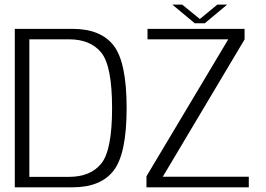

<svg xmlns="http://www.w3.org/2000/svg" viewBox="-20 -798 1134 818"><path d="M43 0H289.5Q409.5 0 464.5 -71.8Q519.5 -143.5 519.5 -337.5Q519.5 -532 464.5 -603.5Q409.5 -675 289.5 -675H43ZM105 -44.5V-630.5H273.5Q365.5 -630.5 411.5 -573.8Q457.5 -517 457.5 -337.5Q457.5 -158 411.5 -101.2Q365.5 -44.5 273.5 -44.5ZM604 0H1040V-45H673.5L1022 -630V-675H608.5V-630.5H952.5L604 -47ZM809.5 -699H852.5L948 -778.5H906L831.5 -717L756 -778.5H714Z"/></svg>

Font: Anybody UltraCondensed Thin Light
Style: Regular
Weight: 300
Version: Version 1.111